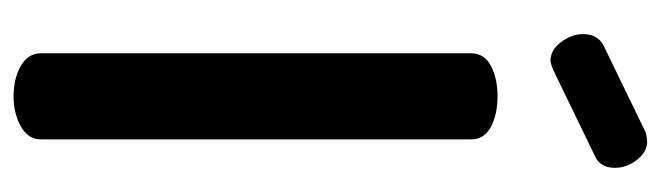

<svg xmlns="http://www.w3.org/2000/svg" viewBox="-374 -624 997 290"><g transform="rotate(90 125.0 -478.5)"><path d="M60 -41V-691Q60 -711 79 -721Q98 -731 125 -731Q152 -731 171 -721Q190 -711 190 -691V-41Q190 -22 170.5 -11Q151 0 125 0Q98 0 79 -11Q60 -22 60 -41ZM215 -878 85 -815Q75 -811 71 -811Q55 -811 43 -827Q31 -843 31 -860Q31 -882 48 -891L180 -955Q190 -957 193 -957Q209 -957 221 -941.5Q233 -926 233 -908Q233 -886 215 -878Z"/></g></svg>

Font: Dosis
Style: Bold
Weight: 700
Designer: Edgar Tolentino, Pablo Impallari, Igino Marini
Foundry: Edgar Tolentino, Pablo Impallari, Igino Marini
Version: Version 1.007